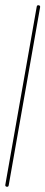

<svg xmlns="http://www.w3.org/2000/svg" viewBox="-98 -878 211 896"><g transform="rotate(10 8.0 -430.0)"><path d="M0 -8H16V-852H0ZM8 -16Q4 -16 2 -14Q0 -12 0 -8Q0 -4 2 -2Q4 0 8 0Q12 0 14 -2Q16 -4 16 -8Q16 -12 14 -14Q12 -16 8 -16ZM8 -860Q4 -860 2 -858Q0 -856 0 -852Q0 -848 2 -846Q4 -844 8 -844Q12 -844 14 -846Q16 -848 16 -852Q16 -856 14 -858Q12 -860 8 -860Z"/></g></svg>

Font: Wavefont ExtraLight
Style: Regular
Weight: 250
Version: Version 3.004;gftools[0.9.33]